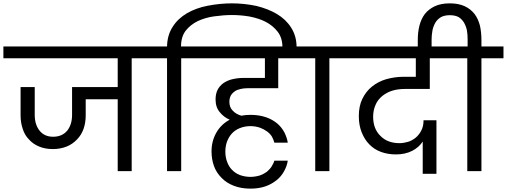

<svg xmlns="http://www.w3.org/2000/svg" viewBox="-47 -1016 3009 1140"><path d="M867.2 -669.9H734.9V0H651.9V-426.8H461.9V-332Q461.9 -287.1 449.2 -251Q436 -213.9 410.2 -188Q383.8 -160.2 349.1 -146Q310.5 -130.9 267.1 -130.9Q220.7 -130.9 185.1 -146Q149.4 -160.6 125 -188Q99.6 -213.4 87.9 -251Q75.2 -287.1 75.2 -332V-499H159.2V-334Q159.2 -276.4 188 -240.2Q216.8 -204.1 268.1 -204.1Q321.8 -204.1 352.1 -240.2Q380.9 -276.4 380.9 -334V-499H651.9V-669.9H-26.9V-740.2H867.2Z M944.8 -669.9H813V-740.2H944.8Q946.3 -808.6 979 -857.9Q1008.8 -905.3 1064 -938Q1118.2 -968.8 1186 -981.9Q1259.8 -996.1 1330.1 -996.1Q1401.9 -996.1 1474.6 -981Q1545.9 -963.4 1596.7 -933.1Q1650.9 -900.9 1681.6 -852.1Q1713.9 -801.3 1713.9 -736.8V-720.2H1629.9V-735.8Q1629.9 -790.5 1602.1 -827.1Q1574.2 -863.3 1530.8 -886.2Q1491.7 -906.7 1434.1 -918Q1381.3 -926.8 1330.1 -926.8Q1282.2 -926.8 1224.6 -918.9Q1173.8 -912.1 1127.9 -891.1Q1084 -869.6 1055.7 -834Q1027.8 -797.4 1027.8 -740.2H1159.7V-669.9H1028.8V0H944.8Z M1661.6 -62Q1657.2 -30.8 1639.6 1Q1622.1 32.7 1594.7 54.2Q1564 78.6 1527.8 90.8Q1489.3 104 1439.9 104Q1384.8 104 1340.8 86.9Q1296.9 69.8 1268.6 40Q1237.8 9.3 1223.6 -29.8Q1209 -70.3 1209 -117.2Q1209 -178.7 1237.8 -229Q1266.1 -278.3 1316.9 -305.2Q1282.2 -319.8 1257.8 -350.1Q1232.9 -379.4 1232.9 -425.8Q1232.9 -458 1244.6 -481.9Q1255.9 -504.9 1278.8 -522Q1302.7 -538.1 1329.6 -544.9Q1363.8 -553.2 1395 -553.2H1525.9V-669.9H1106.9V-740.2H1745.6V-669.9H1605V-492.2H1421.9Q1401.4 -492.2 1381.8 -487.8Q1358.4 -482.4 1347.7 -474.1Q1332 -463.4 1323.7 -449.2Q1314.9 -432.6 1314.9 -411.1Q1314.9 -378.9 1335 -358.9Q1354.5 -337.9 1385.7 -329.1L1413.6 -333Q1422.4 -334 1441.9 -334Q1491.2 -334 1532.7 -319.8Q1569.8 -307.1 1598.6 -283.2Q1623.5 -262.7 1641.6 -230Q1657.7 -196.8 1661.6 -168.9H1582Q1577.1 -187.5 1567.9 -204.1Q1558.1 -220.7 1539.6 -234.9Q1517.6 -250.5 1496.6 -257.8Q1469.7 -267.1 1439.9 -267.1Q1405.8 -267.1 1376 -254.9Q1348.6 -243.7 1329.6 -223.1Q1312 -204.1 1300.8 -174.8Q1291 -147.5 1291 -116.2Q1291 -83 1300.8 -57.1Q1311.5 -26.9 1329.6 -8.8Q1348.6 11.7 1376 22.9Q1407.2 34.2 1439.9 34.2Q1466.8 34.2 1495.6 25.9Q1518.6 17.6 1537.6 3.9Q1558.1 -14.2 1565.9 -27.8Q1578.6 -48.3 1582 -62Z M1692.9 -740.2H2039.6V-669.9H1908.7V0H1824.7V-669.9H1692.9Z M2648.4 -669.9H2504.9V-487.8H2356.4Q2316.4 -487.8 2283.7 -478Q2252 -468.8 2223.6 -446.8Q2195.3 -423.3 2183.6 -395Q2168.5 -362.3 2168.5 -323.2Q2168.5 -251 2211.9 -209Q2253.4 -166 2325.7 -166Q2348.1 -166 2375.5 -173.8Q2397.9 -180.2 2421.9 -199.2Q2441.9 -216.3 2454.6 -241.2Q2467.8 -266.6 2467.8 -301.8H2544.4V16.1H2462.9V-175.8Q2441.4 -141.6 2399.9 -120.1Q2358.4 -99.1 2303.7 -99.1Q2256.3 -99.1 2215.8 -113.8Q2174.3 -128.9 2145.5 -159.2Q2118.2 -186.5 2100.6 -230Q2083.5 -272.5 2083.5 -326.2Q2083.5 -386.7 2104.5 -429.2Q2126.5 -474.1 2161.6 -502Q2199.2 -532.2 2246.6 -545.9Q2298.3 -560.1 2349.6 -560.1H2421.9V-669.9H1986.8V-740.2H2649.9Z M2433.6 -777.8Q2433.6 -825.2 2443.4 -863.8Q2454.1 -904.8 2475.6 -933.1Q2498.5 -961.9 2534.7 -979Q2571.3 -996.1 2623.5 -996.1Q2675.8 -996.1 2712.4 -979Q2747.1 -962.9 2770.5 -933.1Q2792 -904.8 2802.7 -863.8Q2811.5 -823.7 2811.5 -777.8V-740.2H2942.4V-669.9H2811.5V0H2727.5V-669.9H2595.7V-740.2H2729.5V-782.2Q2729.5 -811 2725.6 -834Q2721.7 -856.9 2708.5 -880.9Q2696.8 -900.9 2676.8 -914.1Q2655.8 -925.8 2623.5 -925.8Q2592.3 -925.8 2570.8 -914.1Q2549.3 -900.9 2537.6 -880.9Q2524.4 -856.9 2520.5 -834Q2515.6 -805.7 2515.6 -782.2V-720.2H2433.6Z"/></svg>

Font: PoppinsZ
Style: Regular
Weight: 400
Designer: Ninad Kale (Devanagari), Jonny Pinhorn (Latin)
Foundry: Indian Type Foundry
Version: Version 3.002;FEAKit 1.0